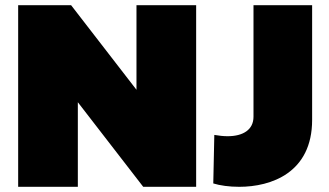

<svg xmlns="http://www.w3.org/2000/svg" viewBox="-20 -720 1268 740"><path d="M50 0H280V-326L532 0H736V-700H506V-374L254 -700H50ZM902 0C1025 0 1183 -54 1183 -258V-700H957V-270C957 -220 917 -195 857 -195C841 -195 824 -197 806 -200L802 -13C828 -5 863 0 902 0Z"/></svg>

Font: Chess Sans Black
Style: Regular
Weight: 900
Designer: Wolf Bōese
Foundry: Wolf Bōese
Version: Version 7.223;Glyphs 3.3 (3306)